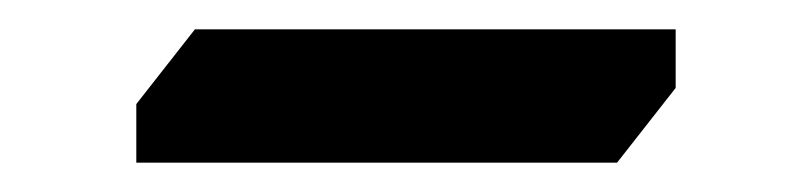

<svg xmlns="http://www.w3.org/2000/svg" viewBox="-20 -376 553 131"><path d="M73 -305 113 -356H441V-316L401 -265H73Z"/></svg>

Font: Inknut Antiqua SemiBold
Style: Regular
Weight: 600
Designer: Claus Eggers Sørensen
Foundry: Claus Eggers Sørensen
Version: Version 1.003; ttfautohint (v1.8.2) -l 8 -r 50 -G 200 -x 14 